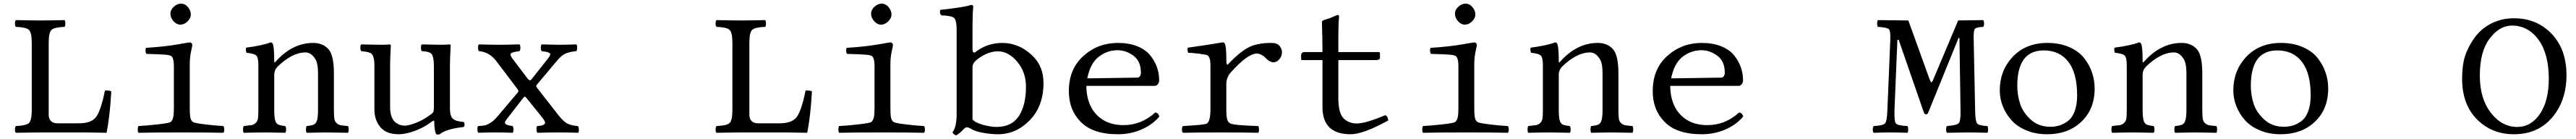

<svg xmlns="http://www.w3.org/2000/svg" viewBox="-20 -725 14120 761"><path d="M197 0Q116 1 67 2Q62 -2 62 -16Q62 -30 67 -35Q122 -37 138 -51Q154 -65 154 -122V-491Q154 -548 138 -562Q122 -576 67 -578Q62 -582 62 -596Q62 -610 67 -615Q149 -613 202 -613Q254 -613 334 -615Q338 -610 338 -596Q338 -582 334 -578Q279 -576 263 -562Q247 -548 247 -491V-96Q247 -74 259.5 -62Q272 -50 294 -50H414Q481 -50 507 -85Q533 -120 555 -229Q573 -232 590 -225Q582 -85 564 2Q472 0 445 0Z M914 -650Q914 -671 932.5 -688Q951 -705 972 -705Q994 -705 1010 -686Q1026 -667 1026 -645Q1026 -626 1008 -608Q990 -590 968 -590Q948 -590 931 -609Q914 -628 914 -650ZM1020 -134Q1020 -97 1023.5 -80.5Q1027 -64 1038 -57Q1046 -51 1103.5 -44Q1161 -37 1204 -35Q1209 -30 1209 -16Q1209 -2 1204 2Q1118 0 978 0Q823 0 739 2Q735 -2 735 -16Q735 -30 739 -35Q781 -37 844 -44Q907 -51 915 -57Q925 -65 929 -81.5Q933 -98 933 -134V-364Q933 -401 922 -415Q916 -423 887.5 -425.5Q859 -428 782 -430Q774 -446 780 -463Q887 -470 954 -482Q1016 -493 1020 -493Q1025 -493 1029.5 -489Q1034 -485 1034 -480Q1034 -474 1027 -442.5Q1020 -411 1020 -372Z M1492 -389Q1583 -490 1697 -490Q1749 -490 1780 -456Q1810 -423 1810 -322V-126Q1810 -94 1812 -77.5Q1814 -61 1824 -51.5Q1834 -42 1846.5 -39.5Q1859 -37 1887 -35Q1891 -30 1891 -16Q1891 -2 1887 2Q1801 0 1766 0Q1745 0 1661 2Q1657 -2 1657 -16Q1657 -30 1661 -35Q1690 -38 1701 -43.5Q1712 -49 1717.5 -66.5Q1723 -84 1723 -126V-325Q1723 -378 1708 -402Q1685 -438 1655 -438Q1581 -438 1500 -359Q1483 -340 1483 -317V-126Q1483 -84 1488 -66.5Q1493 -49 1504 -43.5Q1515 -38 1543 -35Q1548 -30 1548 -16Q1548 -2 1543 2Q1459 0 1439 0Q1398 0 1316 2Q1312 -2 1312 -16Q1312 -30 1316 -35Q1346 -38 1358.5 -40Q1371 -42 1381.5 -52Q1392 -62 1394 -78Q1396 -94 1396 -126V-368Q1396 -410 1384.5 -421Q1373 -432 1331 -436Q1325 -453 1329 -464Q1419 -476 1463 -493Q1471 -493 1475 -485Q1483 -467 1483 -389Q1483 -377 1492 -389Z M2166 10Q2097 10 2064.5 -29Q2032 -68 2032 -126V-365Q2032 -416 2016 -431Q2005 -441 1960 -445Q1955 -450 1955 -464Q1955 -478 1960 -482Q2033 -480 2078 -480Q2105 -480 2114 -482Q2122 -482 2122 -476Q2118 -399 2118 -369V-140Q2118 -109 2126 -87Q2134 -65 2147.5 -55Q2161 -45 2173 -41Q2185 -37 2198 -37Q2220 -37 2261 -53Q2302 -69 2342 -99Q2353 -107 2355.5 -114.5Q2358 -122 2358 -138V-364Q2358 -417 2343 -432Q2331 -443 2292 -445Q2287 -450 2287 -464Q2287 -478 2292 -482Q2365 -480 2398.5 -480Q2432 -480 2442 -482Q2450 -482 2450 -476Q2446 -399 2446 -369V-130Q2446 -92 2460.5 -76.5Q2475 -61 2522 -57Q2526 -52 2526 -43Q2526 -34 2522 -30Q2425 -19 2390 10Q2378 13 2370 10Q2360 -15 2360 -59Q2360 -69 2348 -60Q2301 -25 2251 -7.5Q2201 10 2166 10Z M2785 -409 2873 -293Q2884 -279 2893 -291L2986 -408Q2994 -419 2995.5 -425.5Q2997 -432 2989.5 -436Q2982 -440 2973.5 -441.5Q2965 -443 2949 -445Q2944 -450 2944 -464Q2944 -478 2949 -482Q3016 -480 3050 -480Q3085 -480 3139 -482Q3143 -478 3143 -464Q3143 -450 3139 -445Q3105 -442 3081.5 -432.5Q3058 -423 3034 -394L2922 -261Q2916 -254 2922 -246L3041 -94Q3069 -58 3092 -47.5Q3115 -37 3147 -35Q3152 -30 3152.5 -16.5Q3153 -3 3149 2Q3091 0 3048 0Q2996 0 2926 2Q2921 -3 2920.5 -16.5Q2920 -30 2924 -35Q2941 -36 2949 -38Q2957 -40 2963.5 -45Q2970 -50 2966 -59.5Q2962 -69 2950 -84L2865 -189Q2858 -197 2855.5 -196Q2853 -195 2846 -187L2756 -71Q2748 -61 2747.5 -54.5Q2747 -48 2754 -44Q2761 -40 2768 -38.5Q2775 -37 2789 -35Q2794 -30 2794 -16.5Q2794 -3 2790 2Q2741 0 2689 0Q2649 0 2602 2Q2597 -3 2596.5 -16.5Q2596 -30 2600 -35Q2624 -36 2636.5 -38.5Q2649 -41 2668 -52.5Q2687 -64 2706 -87L2819 -220Q2824 -226 2818 -235L2702 -388Q2664 -440 2605 -445Q2600 -450 2600 -464Q2600 -478 2605 -482Q2664 -480 2708 -480Q2768 -480 2827 -482Q2832 -478 2832 -464Q2832 -450 2827 -445Q2790 -440 2781.5 -434Q2773 -428 2785 -409Z M4037 0Q3956 1 3907 2Q3902 -2 3902 -16Q3902 -30 3907 -35Q3962 -37 3978 -51Q3994 -65 3994 -122V-491Q3994 -548 3978 -562Q3962 -576 3907 -578Q3902 -582 3902 -596Q3902 -610 3907 -615Q3989 -613 4042 -613Q4094 -613 4174 -615Q4178 -610 4178 -596Q4178 -582 4174 -578Q4119 -576 4103 -562Q4087 -548 4087 -491V-96Q4087 -74 4099.5 -62Q4112 -50 4134 -50H4254Q4321 -50 4347 -85Q4373 -120 4395 -229Q4413 -232 4430 -225Q4422 -85 4404 2Q4312 0 4285 0Z M4754 -650Q4754 -671 4772.5 -688Q4791 -705 4812 -705Q4834 -705 4850 -686Q4866 -667 4866 -645Q4866 -626 4848 -608Q4830 -590 4808 -590Q4788 -590 4771 -609Q4754 -628 4754 -650ZM4860 -134Q4860 -97 4863.5 -80.5Q4867 -64 4878 -57Q4886 -51 4943.5 -44Q5001 -37 5044 -35Q5049 -30 5049 -16Q5049 -2 5044 2Q4958 0 4818 0Q4663 0 4579 2Q4575 -2 4575 -16Q4575 -30 4579 -35Q4621 -37 4684 -44Q4747 -51 4755 -57Q4765 -65 4769 -81.5Q4773 -98 4773 -134V-364Q4773 -401 4762 -415Q4756 -423 4727.5 -425.5Q4699 -428 4622 -430Q4614 -446 4620 -463Q4727 -470 4794 -482Q4856 -493 4860 -493Q4865 -493 4869.5 -489Q4874 -485 4874 -480Q4874 -474 4867 -442.5Q4860 -411 4860 -372Z M5344 -406Q5310 -382 5310 -359V-71Q5324 -54 5366.5 -42Q5409 -30 5441 -30Q5525 -30 5564 -89.5Q5603 -149 5603 -251Q5603 -330 5555 -387Q5507 -444 5449 -444Q5398 -444 5344 -406ZM5326 -440Q5391 -490 5473 -490Q5559 -490 5629 -429Q5699 -368 5699 -271Q5699 -144 5624 -67Q5549 10 5449 10Q5413 10 5370 2.5Q5327 -5 5305 -18Q5287 -29 5278 -28Q5269 -27 5255 -11.5Q5241 4 5221 16Q5210 15 5200 0Q5223 -30 5223 -101V-559Q5223 -615 5209 -627Q5195 -639 5139 -641Q5128 -652 5133 -671Q5168 -674 5226 -682.5Q5284 -691 5301 -698Q5314 -698 5314 -688Q5310 -647 5310 -583V-456Q5310 -442 5315.5 -438.5Q5321 -435 5326 -440Z M5939 -296 6213 -300Q6223 -300 6228 -308.5Q6233 -317 6233 -326Q6233 -390 6192 -420Q6151 -450 6105 -450Q6048 -450 6001.5 -414Q5955 -378 5939 -296ZM6311 -109Q6328 -108 6334 -87Q6296 -42 6236 -16Q6176 10 6107 10Q5966 10 5900 -61Q5838 -125 5838 -226Q5838 -347 5917.5 -418.5Q5997 -490 6107 -490Q6168 -490 6213.5 -471.5Q6259 -453 6284 -422Q6309 -391 6321 -356.5Q6333 -322 6333 -284Q6333 -274 6326 -264.5Q6319 -255 6309 -255H5934Q5934 -176 5971 -120Q6028 -40 6137 -40Q6236 -40 6311 -109Z M6701 -406Q6701 -371 6706 -371Q6708 -371 6711 -374Q6770 -436 6818 -463Q6866 -490 6949 -490Q6979 -490 6992.5 -474Q7006 -458 7006 -439Q7006 -418 6992 -401Q6978 -384 6959 -384Q6938 -384 6913 -411Q6907 -418 6893 -425Q6879 -432 6869 -432Q6818 -432 6725 -328Q6701 -301 6701 -264V-126Q6701 -88 6705.5 -72Q6710 -56 6723 -49Q6743 -39 6876 -35Q6880 -30 6880 -16Q6880 -2 6876 2Q6790 0 6670 0Q6547 0 6463 2Q6458 -2 6458 -16Q6458 -30 6463 -35Q6583 -41 6595 -49Q6614 -62 6614 -126V-368Q6614 -412 6598 -422Q6591 -426 6551.5 -431Q6512 -436 6492 -436Q6486 -453 6490 -464Q6579 -476 6681 -493Q6690 -493 6693 -485Q6701 -469 6701 -406Z M7129 -440H7228Q7228 -489 7227 -527.5Q7226 -566 7225.5 -585Q7225 -604 7225 -606Q7225 -610 7231 -613Q7237 -616 7249 -619.5Q7261 -623 7267 -625Q7309 -643 7311 -643Q7319 -643 7319 -634Q7315 -594 7315 -529V-440H7535Q7543 -440 7543 -434V-409Q7543 -396 7519 -396H7315V-187Q7315 -107 7343 -78Q7371 -49 7417 -49Q7464 -49 7571 -94Q7584 -93 7589 -66Q7452 10 7382 10Q7228 10 7228 -139V-396H7116Q7111 -396 7111 -402V-420Q7111 -440 7129 -440Z M7954 -650Q7954 -671 7972.5 -688Q7991 -705 8012 -705Q8034 -705 8050 -686Q8066 -667 8066 -645Q8066 -626 8048 -608Q8030 -590 8008 -590Q7988 -590 7971 -609Q7954 -628 7954 -650ZM8060 -134Q8060 -97 8063.5 -80.5Q8067 -64 8078 -57Q8086 -51 8143.5 -44Q8201 -37 8244 -35Q8249 -30 8249 -16Q8249 -2 8244 2Q8158 0 8018 0Q7863 0 7779 2Q7775 -2 7775 -16Q7775 -30 7779 -35Q7821 -37 7884 -44Q7947 -51 7955 -57Q7965 -65 7969 -81.5Q7973 -98 7973 -134V-364Q7973 -401 7962 -415Q7956 -423 7927.5 -425.5Q7899 -428 7822 -430Q7814 -446 7820 -463Q7927 -470 7994 -482Q8056 -493 8060 -493Q8065 -493 8069.5 -489Q8074 -485 8074 -480Q8074 -474 8067 -442.5Q8060 -411 8060 -372Z M8532 -389Q8623 -490 8737 -490Q8789 -490 8820 -456Q8850 -423 8850 -322V-126Q8850 -94 8852 -77.5Q8854 -61 8864 -51.5Q8874 -42 8886.5 -39.5Q8899 -37 8927 -35Q8931 -30 8931 -16Q8931 -2 8927 2Q8841 0 8806 0Q8785 0 8701 2Q8697 -2 8697 -16Q8697 -30 8701 -35Q8730 -38 8741 -43.5Q8752 -49 8757.5 -66.5Q8763 -84 8763 -126V-325Q8763 -378 8748 -402Q8725 -438 8695 -438Q8621 -438 8540 -359Q8523 -340 8523 -317V-126Q8523 -84 8528 -66.5Q8533 -49 8544 -43.5Q8555 -38 8583 -35Q8588 -30 8588 -16Q8588 -2 8583 2Q8499 0 8479 0Q8438 0 8356 2Q8352 -2 8352 -16Q8352 -30 8356 -35Q8386 -38 8398.5 -40Q8411 -42 8421.5 -52Q8432 -62 8434 -78Q8436 -94 8436 -126V-368Q8436 -410 8424.5 -421Q8413 -432 8371 -436Q8365 -453 8369 -464Q8459 -476 8503 -493Q8511 -493 8515 -485Q8523 -467 8523 -389Q8523 -377 8532 -389Z M9139 -296 9413 -300Q9423 -300 9428 -308.5Q9433 -317 9433 -326Q9433 -390 9392 -420Q9351 -450 9305 -450Q9248 -450 9201.5 -414Q9155 -378 9139 -296ZM9511 -109Q9528 -108 9534 -87Q9496 -42 9436 -16Q9376 10 9307 10Q9166 10 9100 -61Q9038 -125 9038 -226Q9038 -347 9117.5 -418.5Q9197 -490 9307 -490Q9368 -490 9413.5 -471.5Q9459 -453 9484 -422Q9509 -391 9521 -356.5Q9533 -322 9533 -284Q9533 -274 9526 -264.5Q9519 -255 9509 -255H9134Q9134 -176 9171 -120Q9228 -40 9337 -40Q9436 -40 9511 -109Z M10725 -116 10719 -517H10714L10548 -109Q10544 -99 10536 -99Q10528 -99 10524 -109L10386 -507H10379L10363 -123Q10361 -62 10370.5 -49.5Q10380 -37 10434 -35Q10438 -30 10438 -16Q10438 -2 10434 2Q10374 0 10335 0Q10309 0 10249 2Q10244 -2 10244 -16Q10244 -30 10249 -35Q10300 -37 10311 -49.5Q10322 -62 10324 -121L10340 -506Q10342 -555 10332.5 -565Q10323 -575 10272 -578Q10268 -582 10268 -596Q10268 -610 10272 -615L10439 -613L10555 -292Q10560 -280 10563 -276.5Q10566 -273 10569 -276.5Q10572 -280 10577 -293L10712 -613L10849 -615Q10854 -610 10854 -596Q10854 -582 10849 -578Q10811 -576 10803.5 -566.5Q10796 -557 10797 -513L10805 -121Q10806 -62 10815.5 -49.5Q10825 -37 10872 -35Q10876 -30 10876 -16Q10876 -2 10872 2Q10806 0 10763 0Q10733 0 10651 2Q10646 -2 10646 -16Q10646 -30 10651 -35Q10704 -39 10715 -50.5Q10726 -62 10725 -116Z M10940 -230Q10940 -337 11009 -412Q11082 -490 11201 -490Q11268 -490 11320 -467.5Q11372 -445 11401.5 -408Q11431 -371 11445.5 -328.5Q11460 -286 11460 -240Q11460 -122 11380 -52Q11310 10 11199 10Q11136 10 11085 -11.5Q11034 -33 11003.5 -67.5Q10973 -102 10956.5 -144Q10940 -186 10940 -230ZM11181 -449Q11036 -449 11036 -255Q11036 -205 11051.5 -157Q11067 -109 11110 -70Q11153 -31 11217 -31Q11244 -31 11267 -38Q11290 -45 11313.5 -62.5Q11337 -80 11350.5 -116Q11364 -152 11364 -203Q11364 -324 11316 -386.5Q11268 -449 11181 -449Z M11732 -389Q11823 -490 11937 -490Q11989 -490 12020 -456Q12050 -423 12050 -322V-126Q12050 -94 12052 -77.5Q12054 -61 12064 -51.5Q12074 -42 12086.5 -39.5Q12099 -37 12127 -35Q12131 -30 12131 -16Q12131 -2 12127 2Q12041 0 12006 0Q11985 0 11901 2Q11897 -2 11897 -16Q11897 -30 11901 -35Q11930 -38 11941 -43.5Q11952 -49 11957.5 -66.5Q11963 -84 11963 -126V-325Q11963 -378 11948 -402Q11925 -438 11895 -438Q11821 -438 11740 -359Q11723 -340 11723 -317V-126Q11723 -84 11728 -66.5Q11733 -49 11744 -43.5Q11755 -38 11783 -35Q11788 -30 11788 -16Q11788 -2 11783 2Q11699 0 11679 0Q11638 0 11556 2Q11552 -2 11552 -16Q11552 -30 11556 -35Q11586 -38 11598.5 -40Q11611 -42 11621.5 -52Q11632 -62 11634 -78Q11636 -94 11636 -126V-368Q11636 -410 11624.5 -421Q11613 -432 11571 -436Q11565 -453 11569 -464Q11659 -476 11703 -493Q11711 -493 11715 -485Q11723 -467 11723 -389Q11723 -377 11732 -389Z M12220 -230Q12220 -337 12289 -412Q12362 -490 12481 -490Q12548 -490 12600 -467.5Q12652 -445 12681.5 -408Q12711 -371 12725.5 -328.5Q12740 -286 12740 -240Q12740 -122 12660 -52Q12590 10 12479 10Q12416 10 12365 -11.5Q12314 -33 12283.5 -67.5Q12253 -102 12236.5 -144Q12220 -186 12220 -230ZM12461 -449Q12316 -449 12316 -255Q12316 -205 12331.5 -157Q12347 -109 12390 -70Q12433 -31 12497 -31Q12524 -31 12547 -38Q12570 -45 12593.5 -62.5Q12617 -80 12630.5 -116Q12644 -152 12644 -203Q12644 -324 12596 -386.5Q12548 -449 12461 -449Z M13747 -585Q13679 -585 13625 -514Q13571 -443 13571 -311Q13571 -185 13631.5 -107.5Q13692 -30 13776 -30Q13852 -30 13900.5 -101.5Q13949 -173 13949 -294Q13949 -430 13892.5 -507.5Q13836 -585 13747 -585ZM14046 -313Q14046 -195 13989 -110Q13908 10 13758 10Q13637 10 13555.5 -71.5Q13474 -153 13474 -294Q13474 -369 13490 -418Q13506 -467 13539 -514Q13576 -567 13633 -596Q13690 -625 13758 -625Q13883 -625 13964.5 -540Q14046 -455 14046 -313Z"/></svg>

Font: Linux Libertine Mono O
Style: Mono
Weight: 400
Designer: Philipp H. Poll
Foundry: Philipp H. Poll
Version: Version 5.1.7